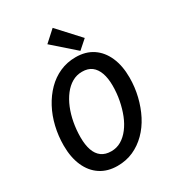

<svg xmlns="http://www.w3.org/2000/svg" viewBox="-211 -1000 1022 1130"><g transform="rotate(-30 300.0 -435.5)"><path d="M252 12Q185 12 136.5 -20Q88 -52 62 -111Q36 -170 36 -250Q36 -315 50.5 -376.5Q65 -438 93 -490.5Q121 -543 160 -582.5Q199 -622 248.5 -644Q298 -666 356 -666Q424 -666 472 -634Q520 -602 546 -543Q572 -484 572 -404Q572 -339 557 -277.5Q542 -216 515 -163.5Q488 -111 448.5 -71.5Q409 -32 360 -10Q311 12 252 12ZM263 -81Q300 -81 330.5 -99Q361 -117 385.5 -149Q410 -181 426.5 -222.5Q443 -264 452.5 -312.5Q462 -361 462 -412Q462 -463 449 -499Q436 -535 411 -554Q386 -573 346 -573Q309 -573 278 -555Q247 -537 222.5 -505Q198 -473 181 -431.5Q164 -390 155 -341.5Q146 -293 146 -242Q146 -191 158.5 -155Q171 -119 197 -100Q223 -81 263 -81ZM400 -684 251 -815 326 -883 460 -737Z"/></g></svg>

Font: Source Code Pro SemiBold
Style: Italic
Weight: 600
Italic angle: -11°
Monospace: yes
Designer: Paul D. Hunt, Teo Tuominen
Foundry: Adobe Systems Incorporated
Version: Version 1.016;hotconv 1.0.116;makeotfexe 2.5.65601